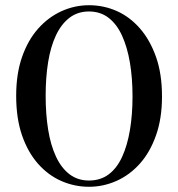

<svg xmlns="http://www.w3.org/2000/svg" viewBox="-20 -700 683 736"><path d="M321 16Q266 16 215.5 -6Q165 -28 126 -72Q87 -116 64.5 -181Q42 -246 42 -333Q42 -417 64.5 -481.5Q87 -546 126 -590Q165 -634 215.5 -657Q266 -680 321 -680Q377 -680 427 -658Q477 -636 516 -591.5Q555 -547 578 -482Q601 -417 601 -330Q601 -246 578 -181Q555 -116 516 -72.5Q477 -29 426.5 -6.5Q376 16 321 16ZM321 -8Q365 -8 396.5 -31.5Q428 -55 448 -98.5Q468 -142 478 -201Q488 -260 488 -330Q488 -401 478 -460Q468 -519 448 -563Q428 -607 396.5 -631.5Q365 -656 321 -656Q278 -656 246.5 -632Q215 -608 194.5 -564.5Q174 -521 164.5 -462Q155 -403 155 -333Q155 -263 164.5 -203.5Q174 -144 194.5 -100Q215 -56 246.5 -32Q278 -8 321 -8Z"/></svg>

Font: Source Serif 4 60pt SemiBold
Style: Regular
Weight: 600
Version: Version 4.004;hotconv 1.0.116;makeotfexe 2.5.65601